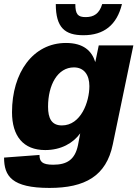

<svg xmlns="http://www.w3.org/2000/svg" viewBox="-26 -761 681 943"><path d="M384 -588C484 -588 548 -638 573 -741H476C462 -694 435 -677 395 -677C357 -677 344 -690 344 -741H248C248 -625 293 -588 384 -588ZM217 162C391 162 496 104 528 -52L629 -538H459L442 -456C425 -511 384 -550 298 -550C136 -550 33 -404 33 -210C33 -93 88 -24 196 -24C274 -24 333 -58 368 -106L357 -48C342 24 302 48 235 48C180 48 168 32 168 0L-6 13C-6 104 32 162 217 162ZM278 -145C228 -145 210 -179 210 -237C210 -344 257 -430 337 -430C386 -430 413 -394 413 -338C413 -260 371 -145 278 -145Z"/></svg>

Font: Geist ExtraBold
Style: Italic
Weight: 800
Italic angle: -12°
Designer: Basement.studio, Andrés Briganti, Mateo Zaragoza
Foundry: Basement.studio, Vercel, Andrés Briganti, Guido Ferreyra, Mateo Zaragoza
Version: Version 1.500